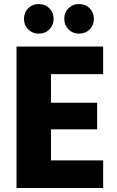

<svg xmlns="http://www.w3.org/2000/svg" viewBox="-20 -933 581 953"><path d="M492 -565H233V-423H462V-291H233V-137H492V0H62V-702H492ZM172 -766Q141 -766 120 -787Q99 -808 99 -839Q99 -871 120 -892Q141 -913 172 -913Q204 -913 225 -892Q246 -871 246 -839Q246 -808 225 -787Q204 -766 172 -766ZM372 -766Q341 -766 320 -787Q299 -808 299 -839Q299 -871 320 -892Q341 -913 372 -913Q404 -913 425 -892Q446 -871 446 -839Q446 -808 425 -787Q404 -766 372 -766Z"/></svg>

Font: SVN-Poppins
Style: Bold
Weight: 700
Designer: Ninad Kale (Devanagari), Jonny Pinhorn (Latin)
Foundry: Indian Type Foundry
Version: Version 3.200;PS 1.000;hotconv 16.6.54;makeotf.lib2.5.65590